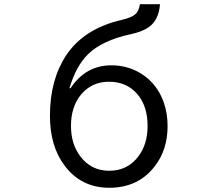

<svg xmlns="http://www.w3.org/2000/svg" viewBox="-20 -850 1040 914"><path d="M315.9 -430.2Q388.2 -539.1 510.3 -539.1Q592.3 -539.1 658.7 -495.1Q729 -448.2 759.3 -363.3Q777.8 -310.5 777.8 -249.5Q777.8 -137.7 717.3 -59.1Q638.2 43.9 500.5 43.9Q366.7 43.9 287.6 -61.5Q217.8 -153.8 217.8 -298.8Q217.8 -468.8 293.9 -585Q378.9 -714.4 562 -755.9Q612.3 -767.6 629.9 -788.1Q641.6 -802.2 646 -830.1H741.7Q736.3 -754.4 687.5 -720.2Q656.7 -698.7 601.6 -687Q466.3 -657.7 398.9 -591.8Q342.3 -536.1 310.5 -430.2ZM499 -460.9Q417 -460.9 366.2 -400.4Q317.9 -342.3 317.9 -250.5Q317.9 -165 361.8 -106.4Q413.6 -37.1 500 -37.1Q586.9 -37.1 638.2 -105Q682.6 -163.1 682.6 -250.5Q682.6 -344.7 633.8 -401.9Q583 -460.9 499 -460.9Z"/></svg>

Font: FORM UDPGothic
Style: Regular
Weight: 400
Foundry: Pronama LLC
Version: Version 1.05101